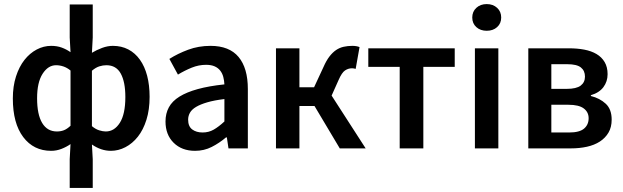

<svg xmlns="http://www.w3.org/2000/svg" viewBox="-20 -728 3057 942"><path d="M322 194V53L326 -21Q306 -7 281.5 2.5Q257 12 231 12Q145 12 94 -55.5Q43 -123 43 -245Q43 -305 58.5 -353Q74 -401 100 -434Q126 -467 160 -485Q194 -503 231 -503Q260 -503 283 -494.5Q306 -486 326 -472L322 -544V-706H435V-544L431 -469Q454 -483 481 -493Q508 -503 534 -503Q576 -503 609.5 -485.5Q643 -468 666.5 -435Q690 -402 702 -356Q714 -310 714 -253Q714 -190 698.5 -140.5Q683 -91 656.5 -57.5Q630 -24 595.5 -6Q561 12 524 12Q476 12 431 -19L435 53V194ZM259 -83Q278 -83 293.5 -89Q309 -95 326 -111V-382Q309 -396 291 -402Q273 -408 255 -408Q216 -408 189 -366Q162 -324 162 -246Q162 -166 187 -124.5Q212 -83 259 -83ZM499 -83Q541 -83 568 -125.5Q595 -168 595 -252Q595 -326 572.5 -367Q550 -408 502 -408Q485 -408 467.5 -402.5Q450 -397 431 -381V-109Q449 -94 467 -88.5Q485 -83 499 -83Z M937 12Q872 12 832 -27.5Q792 -67 792 -132Q792 -171 808.5 -201.5Q825 -232 860.5 -254Q896 -276 950.5 -291Q1005 -306 1081 -314Q1080 -333 1075.5 -350.5Q1071 -368 1060.5 -381.5Q1050 -395 1033 -402.5Q1016 -410 991 -410Q955 -410 920.5 -396Q886 -382 853 -362L811 -439Q852 -465 903 -484Q954 -503 1013 -503Q1105 -503 1150.5 -448.5Q1196 -394 1196 -291V0H1101L1093 -54H1089Q1056 -26 1018.5 -7Q981 12 937 12ZM974 -78Q1004 -78 1028.5 -92Q1053 -106 1081 -132V-242Q1031 -236 997 -226Q963 -216 942 -203.5Q921 -191 912 -175Q903 -159 903 -141Q903 -108 923 -93Q943 -78 974 -78Z M1334 0V-491H1449V-300H1521L1567 -399Q1581 -431 1596.5 -451Q1612 -471 1629 -482.5Q1646 -494 1666 -498.5Q1686 -503 1709 -503Q1729 -503 1744 -497L1725 -390Q1716 -393 1707 -393Q1689 -393 1673 -382.5Q1657 -372 1641 -335L1607 -259L1774 0H1647L1523 -208H1449V0Z M1941 0V-400H1787V-491H2211V-400H2057V0Z M2310 0V-491H2425V0ZM2368 -577Q2337 -577 2317 -595Q2297 -613 2297 -642Q2297 -671 2317 -689.5Q2337 -708 2368 -708Q2399 -708 2419 -689.5Q2439 -671 2439 -642Q2439 -613 2419 -595Q2399 -577 2368 -577Z M2572 0V-491H2771Q2812 -491 2846.5 -484.5Q2881 -478 2906.5 -463Q2932 -448 2946.5 -423.5Q2961 -399 2961 -364Q2961 -328 2940.5 -300.5Q2920 -273 2879 -261V-257Q2923 -246 2952 -219Q2981 -192 2981 -141Q2981 -104 2965.5 -77.5Q2950 -51 2923 -33.5Q2896 -16 2859.5 -8Q2823 0 2781 0ZM2685 -292H2760Q2808 -292 2829 -308Q2850 -324 2850 -352Q2850 -381 2830 -397Q2810 -413 2763 -413H2685ZM2685 -78H2773Q2823 -78 2845.5 -97Q2868 -116 2868 -148Q2868 -178 2844 -196Q2820 -214 2769 -214H2685Z"/></svg>

Font: Giro Sans Semibold
Style: Regular
Weight: 600
Designer: Paul D. Hunt
Foundry: Adobe Systems Incorporated
Version: Version 1.000;PS 1.0;hotconv 1.0.88;makeotf.lib2.5.647800